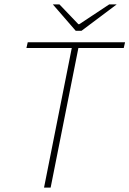

<svg xmlns="http://www.w3.org/2000/svg" viewBox="-20 -852 588 872"><path d="M180 0 306 -634H100L106 -660H548L542 -634H336L210 0ZM324 -712 220 -832H250L336 -742H340L476 -832H510L350 -712Z"/></svg>

Font: Source Sans 3 ExtraLight
Style: Italic
Weight: 250
Italic angle: -11°
Designer: Paul D. Hunt
Foundry: Adobe
Version: Version 3.046;hotconv 1.0.118;makeotfexe 2.5.65603